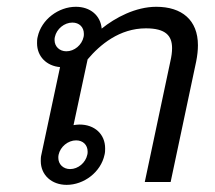

<svg xmlns="http://www.w3.org/2000/svg" viewBox="-20 -528 623 557"><path d="M210.8 -166.7C205 -166.7 198.3 -165.8 193.3 -165L234.2 -355.8C270 -398.3 326.7 -445.8 403.3 -445.8C460.8 -445.8 479.2 -424.2 479.2 -388.3C479.2 -376.7 477.5 -364.2 474.2 -350L400 0H475L549.2 -350C552.5 -366.7 554.2 -382.5 554.2 -396.7C554.2 -470 507.5 -508.3 433.3 -508.3C373.3 -508.3 314.2 -476.7 275 -445C271.7 -483.3 241.7 -508.3 200 -508.3C150 -508.3 100 -471.7 89.2 -420.8C87.5 -414.2 87.5 -408.3 87.5 -402.5C87.5 -364.2 115 -336.7 154.2 -333.3L100 -79.2C98.3 -72.5 98.3 -66.7 98.3 -60.8C98.3 -20 130 8.3 173.3 8.3C223.3 8.3 272.5 -28.3 283.3 -79.2C285 -85.8 285 -91.7 285 -97.5C285 -139.2 254.2 -166.7 210.8 -166.7ZM200.8 -120.8C220.8 -120.8 234.2 -107.5 234.2 -88.3C234.2 -85 234.2 -82.5 233.3 -79.2C228.3 -55.8 206.7 -37.5 183.3 -37.5C163.3 -37.5 149.2 -51.7 149.2 -70C149.2 -73.3 149.2 -75.8 150 -79.2C155 -102.5 177.5 -120.8 200.8 -120.8ZM190 -462.5C210 -462.5 223.3 -449.2 223.3 -430C223.3 -426.7 223.3 -424.2 222.5 -420.8C217.5 -397.5 195.8 -379.2 172.5 -379.2C152.5 -379.2 138.3 -393.3 138.3 -411.7C138.3 -415 138.3 -417.5 139.2 -420.8C144.2 -444.2 166.7 -462.5 190 -462.5Z"/></svg>

Font: BoonHome
Style: Book Oblique
Weight: 400
Italic angle: -12°
Designer: Sungsit Sawaiwan
Foundry: Sungsit Sawaiwan
Version: Version 0.2